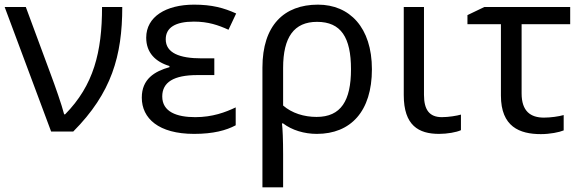

<svg xmlns="http://www.w3.org/2000/svg" viewBox="-20 -566 2500 826"><path d="M200 0H295C460 -166 506 -326 506 -536H419C419 -342 383 -199 260 -74H256C246 -114 216 -199 198 -247L91 -536H0Z M815 10C897 10 953 -5 994 -27V-104C950 -83 894 -62 820 -62C740 -62 678 -85 678 -151C678 -212 727 -243 829 -243H902V-315H846C753 -315 693 -338 693 -397C693 -447 734 -473 814 -473C876 -473 919 -458 963 -438L996 -508C943 -532 892 -546 815 -546C694 -546 609 -494 609 -404C609 -339 649 -300 709 -282V-277C645 -259 590 -226 590 -146C590 -57 662 10 815 10Z M1109 240H1198V98C1198 38 1196 -13 1193 -35H1198C1236 -6 1289 10 1343 10C1489 10 1580 -87 1580 -268C1580 -448 1484 -546 1348 -546C1202 -546 1109 -457 1109 -275ZM1342 -63C1288 -63 1236 -79 1198 -112V-274C1198 -406 1245 -472 1344 -472C1447 -472 1490 -405 1490 -268C1490 -133 1447 -63 1342 -63Z M1869 10C1904 10 1944 3 1963 -6V-73C1946 -68 1910 -62 1881 -62C1827 -62 1804 -94 1804 -158V-536H1717V-157C1717 -26 1781 10 1869 10Z M2307 11C2346 11 2386 3 2405 -5V-71C2384 -65 2349 -60 2320 -60C2263 -60 2224 -87 2224 -164V-462H2433V-536H2064L1991 -501V-462H2135V-155C2135 -21 2215 11 2307 11Z"/></svg>

Font: Noto Sans Math
Style: Regular
Weight: 400
Designer: Monotype Design Team, Delve Withrington, Jeff Kellem
Foundry: Monotype Imaging Inc., Delve Fonts LLC
Version: Version 3.000